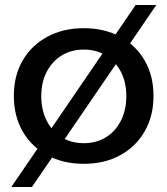

<svg xmlns="http://www.w3.org/2000/svg" viewBox="-20 -647 665 763"><path d="M313 -535Q395 -535 457.5 -501Q520 -467 555 -406.5Q590 -346 590 -266Q590 -186 555 -125Q520 -64 457.5 -30Q395 4 313 4Q231 4 168 -30Q105 -64 70 -125Q35 -186 35 -266Q35 -346 70 -406.5Q105 -467 168 -501Q231 -535 313 -535ZM313 -450Q263 -450 225 -426.5Q187 -403 165.5 -361.5Q144 -320 144 -265Q144 -210 165.5 -167.5Q187 -125 225 -101.5Q263 -78 313 -78Q363 -78 401 -101.5Q439 -125 460.5 -167.5Q482 -210 482 -265Q482 -320 460.5 -361.5Q439 -403 401 -426.5Q363 -450 313 -450ZM519 -627H601L107 96H25Z"/></svg>

Font: Alexandria
Style: Regular
Weight: 400
Designer: Mohamed Gaber
Foundry: Kief Type Foundry
Version: Version 5.100